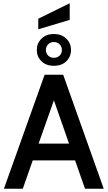

<svg xmlns="http://www.w3.org/2000/svg" viewBox="-20 -1159 662 1179"><path d="M441 -174H181L120 0H4L254 -700H368L617 0H502ZM404 -277 311 -543 217 -277ZM206 -852Q206 -893 234.5 -921.5Q263 -950 311 -950Q359 -950 387.5 -921.5Q416 -893 416 -852Q416 -811 387.5 -783Q359 -755 311 -755Q263 -755 234.5 -783Q206 -811 206 -852ZM360 -852Q360 -873 346 -887Q332 -901 311 -901Q290 -901 276 -887Q262 -873 262 -852Q262 -831 276 -817.5Q290 -804 311 -804Q332 -804 346 -817.5Q360 -831 360 -852ZM215 -1044 408 -1139V-1037L215 -979Z"/></svg>

Font: Cabin SemiBold
Style: Regular
Weight: 600
Designer: Pablo Impallari
Foundry: Pablo Impallari. http://www.impallari.com Igino Marini. http://www.ikern.com
Version: Version 2.001